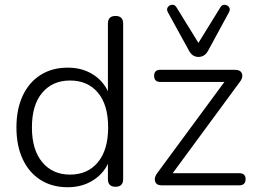

<svg xmlns="http://www.w3.org/2000/svg" viewBox="-20 -778 1076 806"><path d="M274 -45Q348 -45 391 -97Q434 -149 434 -243Q434 -338 391 -389Q348 -440 274 -440Q201 -440 157.5 -389Q114 -338 114 -243Q114 -149 157.5 -97Q201 -45 274 -45ZM813 -539Q787 -539 773 -566L685 -726Q678 -739 684.5 -748Q691 -757 702.5 -758Q714 -759 721 -747L813 -598L905 -747Q912 -759 923.5 -758Q935 -757 941.5 -748Q948 -739 941 -726L854 -566Q840 -539 813 -539ZM264 8Q199 8 150.5 -22.5Q102 -53 75.5 -109.5Q49 -166 49 -243Q49 -320 75.5 -376.5Q102 -433 150.5 -463.5Q199 -494 264 -494Q323 -494 367 -467.5Q411 -441 433 -395V-679Q433 -711 465 -711Q497 -711 497 -679V-26Q497 6 465 6Q433 6 433 -26V-90Q411 -45 366.5 -18.5Q322 8 264 8ZM658 0Q636 0 631 -17Q626 -34 642 -54L922 -434H653Q627 -434 627 -460Q627 -485 653 -485H965Q991 -485 996 -468Q1001 -451 986 -433L705 -51H984Q1011 -51 1011 -26Q1011 0 984 0Z"/></svg>

Font: Chiron GoRound TC L
Style: Regular
Weight: 300
Designer: Ryoko NISHIZUKA 西塚涼子 (kana, bopomofo & ideographs); Paul D. Hunt (Latin, Greek & Cyrillic); Sandoll Communications 산돌커뮤니
Foundry: Adobe
Version: Version 1.000;hotconv 1.1.1;makeotfexe 2.6.0